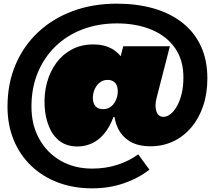

<svg xmlns="http://www.w3.org/2000/svg" viewBox="-20 -806 1173 1050"><path d="M484 224Q381.5 224 296.5 191.8Q211.5 159.5 149.8 100Q88 40.5 54.5 -41.5Q21 -123.5 21 -223Q21 -347 64.2 -450.2Q107.5 -553.5 187.2 -628.8Q267 -704 376.8 -745Q486.5 -786 619 -786Q729 -786 819.8 -760Q910.5 -734 976.5 -682.5Q1042.5 -631 1078.2 -554.5Q1114 -478 1114 -377L983 -381Q983.5 -477.5 936.8 -543.8Q890 -610 807.8 -644Q725.5 -678 619 -678Q516.5 -678 430.8 -645.2Q345 -612.5 282.8 -551.8Q220.5 -491 186.2 -407.8Q152 -324.5 152 -223Q152 -123 194.5 -46.5Q237 30 311.8 73Q386.5 116 484 116Q558.5 116 622.2 95.2Q686 74.5 736 38L797 122Q734 170.5 654.8 197.2Q575.5 224 484 224ZM404 -5Q344 -5 305.2 -35.5Q266.5 -66 246.8 -116.5Q227 -167 224 -227Q220.5 -294 237 -354.5Q253.5 -415 288 -462Q322.5 -509 373.5 -536Q424.5 -563 490 -563Q563.5 -563 609.8 -527.5Q656 -492 678 -432Q700 -372 700 -298Q700 -276.5 697.5 -253.8Q695 -231 688 -213L618 -167H601Q579.5 -110 549.2 -74.2Q519 -38.5 482 -21.8Q445 -5 404 -5ZM543 -209Q564 -209 579.5 -218.2Q595 -227.5 605.2 -242.8Q615.5 -258 620.2 -276.2Q625 -294.5 624 -312Q622.5 -340.5 607.8 -354.8Q593 -369 569 -369Q541.5 -369 523 -352.8Q504.5 -336.5 495.5 -312.5Q486.5 -288.5 488 -265Q489.5 -237.5 504 -223.2Q518.5 -209 543 -209ZM803 -6Q734.5 -6 690.5 -32.8Q646.5 -59.5 625 -104.8Q603.5 -150 602 -205L672 -322L612 -390L654 -553H909L836 -269Q825.5 -228 835.2 -197.5Q845 -167 874 -167Q893 -167 912.2 -182Q931.5 -197 947.5 -225Q963.5 -253 973.2 -292.5Q983 -332 983 -381L1114 -377Q1114 -294.5 1091 -226.5Q1068 -158.5 1026 -109Q984 -59.5 927.2 -32.8Q870.5 -6 803 -6Z"/></svg>

Font: Hepta Slab ExtraLight Black
Style: Regular
Weight: 900
Version: Version 1.102